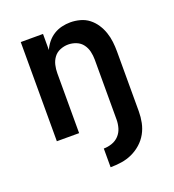

<svg xmlns="http://www.w3.org/2000/svg" viewBox="-136 -644 873 964"><g transform="rotate(-20 300.0 -161.5)"><path d="M290 215V115Q312 115 334 107.5Q356 100 371.5 83.5Q387 67 393.5 45Q400 23 400 0V-320Q400 -342 395 -363.5Q390 -385 377 -402.5Q364 -420 343 -428.5Q322 -437 300 -437Q278 -437 257 -428.5Q236 -420 223 -402.5Q210 -385 205 -363.5Q200 -342 200 -320V0H81V-530H200V-444Q209 -465 224 -483.5Q239 -502 259 -514.5Q279 -527 302 -532.5Q325 -538 348 -538Q374 -538 400 -531Q426 -524 446.5 -508Q467 -492 481.5 -470Q496 -448 504.5 -423Q513 -398 516 -372Q519 -346 519 -320V0Q519 30 513 59.5Q507 89 492.5 115Q478 141 455.5 161Q433 181 406 193.5Q379 206 349 210.5Q319 215 290 215Z"/></g></svg>

Font: Iosevka Curly Extended
Style: Bold
Weight: 700
Width: 7
Monospace: yes
Designer: Belleve Invis
Foundry: Belleve Invis
Version: Version 11.1.0; ttfautohint (v1.8.3)